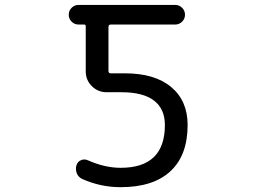

<svg xmlns="http://www.w3.org/2000/svg" viewBox="-20 -775 1040 784"><path d="M300.8 -754.9H695.3Q711.9 -754.9 723.6 -743.2Q735.4 -731.4 735.4 -714.8Q735.4 -698.2 723.6 -686.5Q711.9 -674.8 695.3 -674.8H432.6Q422.9 -674.8 422.9 -665V-485.4Q422.9 -475.6 432.6 -475.6H490.2Q612.3 -475.6 679.2 -419.4Q746.1 -363.3 746.1 -264.6Q746.1 -140.6 675.8 -75.7Q605.5 -10.7 472.7 -10.7Q390.6 -10.7 316.4 -43.9Q300.8 -50.8 293.9 -66.4Q290 -76.2 290 -85.9Q290 -92.8 292 -99.6Q296.9 -115.2 311 -121.1Q325.2 -127 339.8 -120.1Q408.2 -89.8 472.7 -89.8Q653.3 -89.8 653.3 -264.6Q653.3 -330.1 608.9 -364.3Q564.5 -398.4 476.6 -398.4H415Q379.9 -398.4 355 -423.3Q330.1 -448.2 330.1 -483.4V-668Q330.1 -674.8 323.2 -674.8H300.8Q284.2 -674.8 272.5 -686.5Q260.7 -698.2 260.7 -714.8Q260.7 -731.4 272.5 -743.2Q284.2 -754.9 300.8 -754.9Z"/></svg>

Font: Rounded-X Mgen+ 2m regular
Style: Regular
Weight: 400
Designer: [Source Han Sans]
Ryoko NISHIZUKA  (kana & ideographs); Paul D. Hunt (Latin, Greek & Cyrillic); Wenlong ZHANG  (bopomofo
Version: Version 1.059.20150602